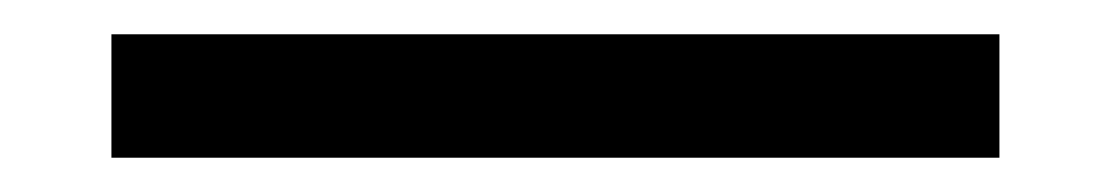

<svg xmlns="http://www.w3.org/2000/svg" viewBox="-20 -5 648 112"><path d="M45 87H563V15H45Z"/></svg>

Font: Noto Serif KR Black
Style: Regular
Weight: 900
Version: Version 1.001;PS 1.001;hotconv 16.6.54;makeotf.lib2.5.65590